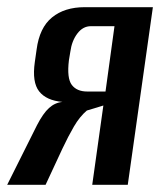

<svg xmlns="http://www.w3.org/2000/svg" viewBox="-29 -515 448 535"><path d="M-9 0 74 -166Q91 -199 107.5 -214Q124 -229 145 -231Q100 -235 80 -260.5Q60 -286 68 -342L73 -377Q81 -438 116 -466.5Q151 -495 207 -495H397L327 0H228L259 -221L213 -207Q193 -190 177 -162.5Q161 -135 145 -101L98 0ZM214 -260H265L290 -442H224Q202 -442 186.5 -421.5Q171 -401 167 -371L163 -347Q157 -297 171 -278.5Q185 -260 214 -260Z"/></svg>

Font: Alumni Sans SemiBold
Style: Italic
Weight: 600
Italic angle: -8°
Version: Version 1.016